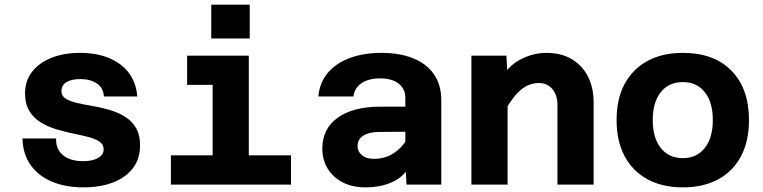

<svg xmlns="http://www.w3.org/2000/svg" viewBox="-20 -796 3290 828"><path d="M339 12Q261 12 202 -13.5Q143 -39 110.5 -86.5Q78 -134 77 -199H222Q220 -153 251.5 -127Q283 -101 338 -101Q378 -101 402.5 -114.5Q427 -128 427 -152Q427 -173 408.5 -185.5Q390 -198 360 -205.5Q330 -213 294 -220.5Q258 -228 221.5 -239Q185 -250 155 -268.5Q125 -287 106.5 -317.5Q88 -348 88 -394Q88 -447 118 -486Q148 -525 201.5 -546.5Q255 -568 325 -568Q432 -568 498.5 -518.5Q565 -469 572 -380H428Q426 -417 398 -436Q370 -455 326 -455Q289 -455 267 -442Q245 -429 245 -403Q245 -382 263.5 -370.5Q282 -359 312 -352Q342 -345 378.5 -339Q415 -333 451 -322.5Q487 -312 517 -294Q547 -276 565.5 -246Q584 -216 584 -169Q584 -84 517.5 -36Q451 12 339 12Z M897 0V-556H1053V0ZM717 0V-126H1235V0ZM787 -430V-556H975V-430ZM891 -630V-776H1057V-630Z M1733 0 1728 -100V-374Q1728 -413 1699 -435.5Q1670 -458 1619 -458Q1570 -458 1539.5 -437.5Q1509 -417 1504 -380H1353Q1358 -439 1393 -481Q1428 -523 1487.5 -545.5Q1547 -568 1626 -568Q1704 -568 1762 -544.5Q1820 -521 1851.5 -475.5Q1883 -430 1883 -364V0ZM1555 12Q1500 12 1458 -9.5Q1416 -31 1393 -69Q1370 -107 1370 -155Q1370 -241 1436.5 -288.5Q1503 -336 1620 -336H1743V-228L1616 -227Q1573 -227 1547.5 -211.5Q1522 -196 1522 -165Q1522 -143 1540.5 -127Q1559 -111 1593 -111Q1640 -111 1676.5 -134.5Q1713 -158 1737 -199L1754 -94Q1729 -39 1677.5 -13.5Q1626 12 1555 12Z M2384 0V-343Q2384 -386 2362 -412Q2340 -438 2304 -438Q2263 -438 2228.5 -410.5Q2194 -383 2156 -316L2134 -448Q2172 -513 2226 -540.5Q2280 -568 2336 -568Q2400 -568 2445.5 -541Q2491 -514 2515.5 -466Q2540 -418 2540 -353V0ZM2013 0V-556H2164L2169 -457V0Z M2925 12Q2836 12 2772 -23Q2708 -58 2673.5 -123Q2639 -188 2639 -278Q2639 -369 2673.5 -433.5Q2708 -498 2772 -533Q2836 -568 2925 -568Q3059 -568 3134.5 -491Q3210 -414 3210 -278Q3210 -188 3176 -123Q3142 -58 3078 -23Q3014 12 2925 12ZM2925 -114Q2985 -114 3019.5 -158Q3054 -202 3054 -278Q3054 -355 3019.5 -398.5Q2985 -442 2925 -442Q2864 -442 2829.5 -398.5Q2795 -355 2795 -278Q2795 -202 2829.5 -158Q2864 -114 2925 -114Z"/></svg>

Font: Azeret Mono
Style: Bold
Weight: 700
Designer: Martin Vácha
Foundry: Displaay
Version: Version 1.002